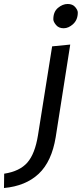

<svg xmlns="http://www.w3.org/2000/svg" viewBox="-161 -735 411 965"><path d="M192 -511 119 -46Q99 77 33.5 138.5Q-32 200 -141 210L-140 138Q-62 126 -23.5 82Q15 38 30 -56L101 -502ZM230 -672Q230 -636 207 -614.5Q184 -593 159 -593Q134 -593 120.5 -609.5Q107 -626 107 -638Q107 -676 130.5 -695.5Q154 -715 179 -715Q204 -715 217 -699.5Q230 -684 230 -672Z"/></svg>

Font: Rambla
Style: Italic
Weight: 400
Italic angle: -12°
Designer: Martin Sommaruga
Foundry: Martin Sommaruga
Version: Version 1.001